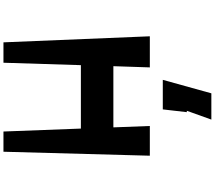

<svg xmlns="http://www.w3.org/2000/svg" viewBox="-86 -801 1243 1111"><g transform="rotate(-90 535.5 -245.5)"><path d="M881 0H701L708 -211H354L362 0H190L213 -847H330L347 -399H714L728 -847H846ZM629 75 551 356H399L450 214H442L458 75Z"/></g></svg>

Font: OpenDyslexic
Style: Regular
Weight: 400
Designer: Abbie Gonzalez
Version: Version 0.920;hotconv 1.0.109;makeotfexe 2.5.65596